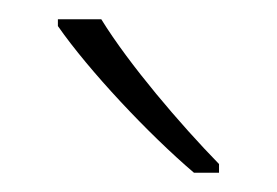

<svg xmlns="http://www.w3.org/2000/svg" viewBox="-20 -785 287 199"><path d="M85 -765H40V-758C72 -712 134 -646 181 -606H207V-615C167 -656 114 -718 85 -765Z"/></svg>

Font: Noto Sans SemiCondensed ExtraLight
Style: Regular
Weight: 200
Width: 4
Designer: Monotype Design Team
Foundry: Monotype Imaging Inc.
Version: Version 2.013